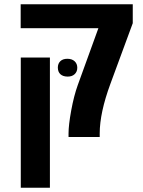

<svg xmlns="http://www.w3.org/2000/svg" viewBox="-20 -650 680 911"><path d="M254.4 -328.6Q254.4 -348.6 266.6 -359.9Q278.3 -371.1 299.8 -371.1Q321.3 -371.1 334 -359.4Q346.7 -347.7 346.7 -328.6Q346.7 -309.6 334 -297.9Q321.3 -286.1 299.8 -286.6Q278.3 -287.1 266.6 -297.9Q254.9 -308.6 254.4 -328.6ZM78.6 240.7V-377H216.8V240.7ZM453.1 -16.6V0H305.2V-16.6Q305.2 -56.6 317.9 -126Q330.6 -195.3 349.1 -246.6L446.8 -516.1H78.1V-629.9H609.9V-540L503.9 -252.4Q453.1 -114.7 453.1 -16.6Z"/></svg>

Font: OpenSansHebrew-Bold
Style: Bold
Weight: 700
Foundry: Ascender Corporation, Yanek Iontef
Version: Version 2.001;PS 002.001;hotconv 1.0.70;makeotf.lib2.5.58329